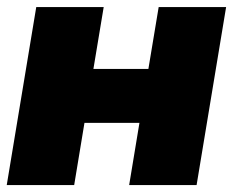

<svg xmlns="http://www.w3.org/2000/svg" viewBox="-20 -536 675 556"><path d="M280.3 -515.6 250.5 -336.4H409.7L439.5 -515.6H634.8L549.3 0H354L383.8 -180.2H224.6L194.8 0H-0.5L85 -515.6Z"/></svg>

Font: Inter Display Black
Style: Italic
Weight: 900
Italic angle: -9.39999°
Designer: Rasmus Andersson
Foundry: rsms
Version: Version 4.000;git-a52131595